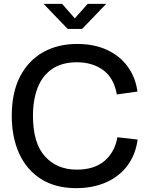

<svg xmlns="http://www.w3.org/2000/svg" viewBox="-20 -966 775 996"><path d="M375 10Q268 10 193.5 -37Q119 -84 80 -168.5Q41 -253 41 -365Q41 -485 83.5 -568Q126 -651 202.5 -694.5Q279 -738 380 -738Q469 -738 535.5 -707Q602 -676 642.5 -620.5Q683 -565 693 -491L586 -476Q571 -562 515 -602.5Q459 -643 379 -643Q302 -643 251 -608.5Q200 -574 175.5 -511.5Q151 -449 151 -365Q151 -223 213.5 -154.5Q276 -86 378 -86Q470 -86 523 -132Q576 -178 589 -254L694 -242Q683 -162 640 -105.5Q597 -49 529 -19.5Q461 10 375 10ZM331 -816 206 -946H302L368 -871L435 -946H531L406 -816Z"/></svg>

Font: BDO Grotesk
Style: Regular
Weight: 400
Designer: Deni Anggara
Foundry: Lokal Container
Version: Version 2.000